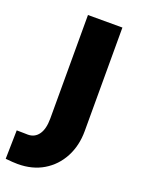

<svg xmlns="http://www.w3.org/2000/svg" viewBox="-150 -568 660 901"><g transform="rotate(20 180.0 -118.0)"><path d="M57 267Q46 267 30 266Q14 265 -4 263L-1 120Q17 120 32.5 120.5Q48 121 55 121Q89 121 108.5 93.5Q128 66 128 14V-503H300V14Q300 87 269.5 144.5Q239 202 184.5 234.5Q130 267 57 267Z"/></g></svg>

Font: Cairo Play Black
Style: Regular
Weight: 900
Version: Version 3.119